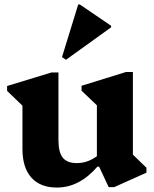

<svg xmlns="http://www.w3.org/2000/svg" viewBox="-20 -829 691 864"><path d="M236 15Q161 15 121 -30Q81 -75 81 -159V-403L124 -312L12 -420V-442L212 -503H243V-198Q243 -144 262.5 -119.5Q282 -95 326 -95Q355 -95 382 -106.5Q409 -118 432 -139V-81H420Q379 -33 333 -9Q287 15 236 15ZM469 13 426 -79H416V-404L459 -314L347 -421V-443L547 -505H578V-100L536 -174L639 -74V-52L494 13ZM277 -560 259 -572 332 -809H339L480 -713V-706Z"/></svg>

Font: Platypi Light
Style: Bold
Weight: 700
Version: Version 1.200